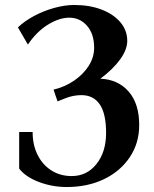

<svg xmlns="http://www.w3.org/2000/svg" viewBox="-20 -736 620 771"><path d="M248 15Q189 15 135.5 -5.5Q82 -26 57 -59V-206H111Q111 -154 131 -114Q151 -74 186.5 -51.5Q222 -29 268 -29Q329 -29 367.5 -77.5Q406 -126 406 -202Q406 -280 380.5 -317Q355 -354 307 -354Q292 -354 275 -351Q258 -348 239 -340L211 -329L195 -376Q241 -387 278 -412.5Q315 -438 336.5 -472Q358 -506 358 -544Q358 -600 329.5 -632.5Q301 -665 258 -665Q218 -665 172.5 -637Q127 -609 92 -557L52 -626Q78 -651 116 -671.5Q154 -692 197 -704Q240 -716 278 -716Q340 -716 388 -697.5Q436 -679 463.5 -646.5Q491 -614 491 -572Q491 -537 462.5 -497.5Q434 -458 383 -420Q454 -417 496.5 -368.5Q539 -320 539 -234Q539 -161 501 -104.5Q463 -48 397.5 -16.5Q332 15 248 15Z"/></svg>

Font: Wittgenstein Semibold
Style: Regular
Weight: 600
Designer: Jörg Drees
Foundry: Jörg Drees
Version: Version 1.303; ttfautohint (v1.8.4.7-5d5b)